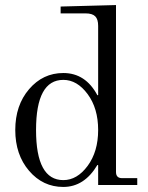

<svg xmlns="http://www.w3.org/2000/svg" viewBox="-20 -739 590 767"><path d="M232.9 -447.3Q321.8 -447.3 369.1 -358.4L372.1 -359.4V-635.7Q372.1 -662.1 360.4 -673.8Q348.6 -685.5 322.3 -685.5H222.2V-712.9L443.4 -718.8V-51.8Q443.4 -27.3 467.8 -27.3H528.3V0H372.1V-79.1L369.1 -80.1Q316.9 7.8 232.9 7.8Q151.4 7.8 96.2 -56.6Q41 -121.1 41 -219.7Q41 -318.4 96.2 -382.8Q151.4 -447.3 232.9 -447.3ZM232.9 -19.5Q288.1 -19.5 330.1 -76.4Q372.1 -133.3 372.1 -219.7Q372.1 -306.2 330.1 -363Q288.1 -419.9 232.9 -419.9Q124 -419.9 124 -219.7Q124 -19.5 232.9 -19.5Z"/></svg>

Font: Theano Modern
Style: Regular
Weight: 400
Designer: Alexey Kryukov
Version: Version 2.00